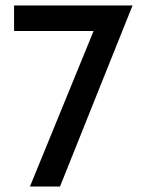

<svg xmlns="http://www.w3.org/2000/svg" viewBox="-20 -678 529 698"><path d="M461.9 -658.2 198.2 0H88.9L320.3 -565.4H31.2V-658.2Z"/></svg>

Font: Josefin Sans CFJ
Style: Regular
Weight: 400
Designer: Santiago Orozco
Foundry: Typemade
Version: Version 2.000